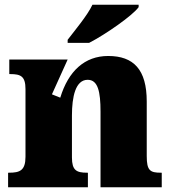

<svg xmlns="http://www.w3.org/2000/svg" viewBox="-20 -786 723 806"><path d="M264 -606H354C424 -642 537 -721 562 -756V-766H368C347 -721 293 -657 264 -619ZM349 0V-61H345C301 -61 282 -71 282 -125V-301C282 -380 297 -451 348 -451C391 -451 402 -402 402 -317V0H659V-61H655C610 -61 596 -70 596 -131V-360C596 -494 541 -551 434 -551C336 -551 267 -488 233 -376L198 -390L264 -536H19V-475H23C67 -475 87 -466 87 -412V-128C87 -70 63 -61 18 -61H14V0Z"/></svg>

Font: UArctic Serif Black
Style: Regular
Weight: 900
Designer: Customization by Puisto advertising & original work Monotype Design Team
Foundry: Monotype Imaging Inc.
Version: Version 2.004